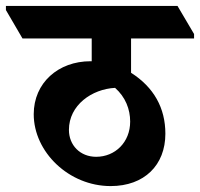

<svg xmlns="http://www.w3.org/2000/svg" viewBox="-85 -646 676 649"><path d="M289 -17C403 -17 474 -88 474 -194C474 -281 435 -351 358 -400V-516H571V-531L515 -626H-65V-612L-9 -516H225V-439C224 -439 222 -439 221 -439C112 -439 29 -366 29 -260C29 -132 148 -17 289 -17ZM148 -207C148 -291 226 -345 304 -349C339 -318 355 -277 355 -235C355 -165 304 -116 240 -116C186 -116 148 -155 148 -207Z"/></svg>

Font: Noto Serif Devanagari SemiCondensed ExtraBold
Style: Regular
Weight: 800
Width: 4
Designer: Universal Thirst, Indian Type Foundry and the Monotype Design Team
Foundry: Monotype Imaging Inc.
Version: Version 2.004